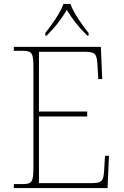

<svg xmlns="http://www.w3.org/2000/svg" viewBox="-20 -951 625 971"><path d="M209 -784V-771H216C266 -821 288 -852 318 -901C348 -852 371 -821 421 -771H428V-784C397 -822 352 -886 336 -931H301C285 -886 240 -822 209 -784ZM50 0H524L531 -163H511L507 -94C504 -39 498 -25 446 -25H177V-362H421V-387H177V-689H412C464 -689 470 -675 473 -620L477 -551H497L490 -714H50V-694H93C143 -694 149 -683 149 -606V-108C149 -31 143 -20 93 -20H50Z"/></svg>

Font: Noto Serif Georgian Thin
Style: Regular
Weight: 100
Designer: Monotype Design Team, Akaki Razmadze
Foundry: Google LLC
Version: Version 2.003